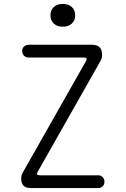

<svg xmlns="http://www.w3.org/2000/svg" viewBox="-20 -958 640 978"><path d="M137 0Q112 0 100 -12Q88 -24 88 -48Q88 -57 90 -64.5Q92 -72 96 -79L418 -647Q423 -656 420.5 -660.5Q418 -665 407 -665H126Q112 -665 102.5 -674Q93 -683 93 -698Q93 -712 102.5 -721Q112 -730 126 -730H448Q474 -730 487 -717.5Q500 -705 500 -678Q500 -669 498 -661.5Q496 -654 491 -646L172 -83Q167 -74 169.5 -69.5Q172 -65 183 -65H480Q494 -65 503 -56Q512 -47 512 -32Q512 -18 503 -9Q494 0 480 0ZM300 -822Q271 -822 254 -838Q237 -854 237 -880Q237 -906 254 -922Q271 -938 300 -938Q329 -938 346 -922Q363 -906 363 -880Q363 -854 346 -838Q329 -822 300 -822Z"/></svg>

Font: Maple Mono ExtraLight
Style: Regular
Weight: 275
Monospace: yes
Designer: subframe7536
Version: Version 7.000